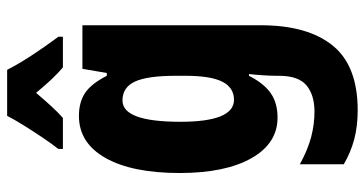

<svg xmlns="http://www.w3.org/2000/svg" viewBox="-268 -538 1046 551"><g transform="rotate(-90 255.5 -263.0)"><path d="M198 -560Q237 -560 263.5 -542.5Q290 -525 313 -480H321L333 -550H458V-38Q458 96 400 168Q342 240 214 240Q168 240 130.5 230Q93 220 59 200V74Q101 97 137.5 106.5Q174 116 210 116Q258 116 285.5 93Q313 70 313 14V6Q313 -10 314.5 -32.5Q316 -55 318 -72H313Q291 -29 263 -9.5Q235 10 193 10Q119 10 76.5 -65Q34 -140 34 -271Q34 -407 77 -483.5Q120 -560 198 -560ZM242 -435Q181 -435 181 -269Q181 -115 244 -115Q279 -115 296 -148.5Q313 -182 313 -254V-282Q313 -363 296.5 -399Q280 -435 242 -435ZM330 -766Q347 -733 371.5 -695.5Q396 -658 425 -619V-606H337Q306 -632 264 -683Q243 -658 224.5 -638Q206 -618 192 -606H103V-619Q118 -638 136.5 -665.5Q155 -693 172 -720.5Q189 -748 198 -766Z"/></g></svg>

Font: Noto Sans ExtraCondensed ExtraBold
Style: Regular
Weight: 800
Width: 2
Designer: Monotype Design Team
Foundry: Monotype Imaging Inc.
Version: Version 2.013; ttfautohint (v1.8.4.7-5d5b)